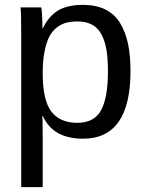

<svg xmlns="http://www.w3.org/2000/svg" viewBox="-20 -558 596 786"><path d="M514.2 -267.1Q514.2 9.8 319.8 9.8Q197.8 9.8 155.8 -82H152.8Q154.8 -78.1 154.8 1V208H66.9V-419.9Q66.9 -510.7 64 -527.8H148.9Q150.4 -524.9 152.1 -496.3Q153.8 -467.8 153.8 -442.9H155.8Q180.7 -493.7 219.2 -515.9Q257.8 -538.1 319.8 -538.1Q373.5 -538.1 411.6 -519Q449.7 -500 471.9 -463.1Q494.1 -426.3 504.2 -378.2Q514.2 -330.1 514.2 -267.1ZM421.9 -265.1Q421.9 -315.9 416 -352.3Q410.2 -388.7 396 -416Q381.8 -443.4 357.2 -456.8Q332.5 -470.2 296.9 -470.2Q271.5 -470.2 251.7 -465.1Q231.9 -460 213.1 -445.8Q194.3 -431.6 182.1 -408.4Q169.9 -385.3 162.4 -347.2Q154.8 -309.1 154.8 -257.8Q154.8 -148.4 189.9 -101.8Q225.1 -55.2 295.9 -55.2Q366.2 -55.2 394 -107.2Q421.9 -159.2 421.9 -265.1Z"/></svg>

Font: Libra Sans Modern
Style: Regular
Weight: 400
Foundry: Stefan Peev, Context Ltd
Version: Version 1.000